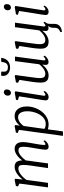

<svg xmlns="http://www.w3.org/2000/svg" viewBox="1068 -1905 1091 3267"><g transform="rotate(-90 1613.5 -271.5)"><path d="M205.5 -558 192.5 -432.5Q213 -459.5 238 -484Q263 -508.5 291.2 -527.5Q319.5 -546.5 349.2 -557.2Q379 -568 409 -568Q446.5 -568 470.8 -553Q495 -538 506.8 -506.5Q518.5 -475 518.5 -424.5Q518.5 -421 518.2 -417.2Q518 -413.5 518 -410Q518 -406.5 517.5 -402.5L504 -418Q522.5 -447.5 546.5 -474.5Q570.5 -501.5 598 -522.5Q625.5 -543.5 655.2 -555.8Q685 -568 715.5 -568Q766 -568 797.8 -534.5Q829.5 -501 829.5 -423Q829.5 -400 825.5 -369.8Q821.5 -339.5 816 -307.5Q810.5 -275.5 805.5 -247Q801 -221.5 795.8 -192Q790.5 -162.5 786.5 -133Q782.5 -103.5 780.5 -78.5Q779.5 -62 782 -53Q784.5 -44 792 -44Q804 -44 816.8 -51.8Q829.5 -59.5 847.5 -77L859.5 -55.5Q855 -48.5 840 -32.8Q825 -17 802.2 -3.5Q779.5 10 752 10Q734 10 722.2 3.8Q710.5 -2.5 705 -15.2Q699.5 -28 700 -47.5Q701 -71 705.2 -101.5Q709.5 -132 715 -164.2Q720.5 -196.5 725 -225.5Q729.5 -253 735.5 -286.2Q741.5 -319.5 745.8 -353.8Q750 -388 750 -418Q750 -468 734.2 -485.5Q718.5 -503 685.5 -503Q664 -503 639.2 -491Q614.5 -479 589.5 -457.8Q564.5 -436.5 541.8 -409.5Q519 -382.5 501.5 -352.5L519 -400Q517.5 -376.5 514.2 -349.8Q511 -323 507.2 -296.8Q503.5 -270.5 500 -247L466.5 0H387L419 -222.5Q423.5 -251 428.5 -285.2Q433.5 -319.5 437 -354Q440.5 -388.5 440.5 -418Q440.5 -468.5 426.2 -486.2Q412 -504 374.5 -504Q352.5 -504 327.2 -493Q302 -482 276.2 -462.5Q250.5 -443 227 -417.8Q203.5 -392.5 184.5 -364L135.5 0H58.5L123.5 -488L75 -511L82 -546.5L187 -568Z M935 254 1037 -495.5 984 -515 991 -546.5 1101 -568 1119.5 -558 1109.5 -478.5Q1125.5 -500.5 1149.2 -521Q1173 -541.5 1203.2 -554.8Q1233.5 -568 1269 -568Q1325.5 -568 1362.5 -540.8Q1399.5 -513.5 1417.8 -465.8Q1436 -418 1436 -356Q1436 -309.5 1422.8 -258.8Q1409.5 -208 1383.5 -160.2Q1357.5 -112.5 1320 -74Q1282.5 -35.5 1233.5 -12.8Q1184.5 10 1125 10Q1106.5 10 1085.8 6.2Q1065 2.5 1046 -1.5L1011 254ZM1054 -62Q1071 -49.5 1092.5 -44.2Q1114 -39 1137 -39Q1180 -39 1214.5 -58.5Q1249 -78 1275.2 -110.8Q1301.5 -143.5 1319 -184.2Q1336.5 -225 1345.2 -268.2Q1354 -311.5 1354 -351.5Q1354 -403 1341.8 -438.2Q1329.5 -473.5 1307.2 -491.8Q1285 -510 1254.5 -510Q1221 -510 1191.5 -494.8Q1162 -479.5 1139.5 -457.2Q1117 -435 1103.5 -414.5Z M1595 10Q1578 10 1564.8 4.2Q1551.5 -1.5 1544.8 -14.5Q1538 -27.5 1539.5 -49Q1541 -68 1546.8 -104.8Q1552.5 -141.5 1560.2 -189.5Q1568 -237.5 1576.8 -290.5Q1585.5 -343.5 1593.5 -395.8Q1601.5 -448 1607.5 -492.5L1543 -513L1549 -545L1673 -566L1693.5 -556L1619 -79Q1616 -61 1621.2 -52.5Q1626.5 -44 1633.5 -44Q1644.5 -44 1656.8 -51.2Q1669 -58.5 1686 -77L1699 -55.5Q1694.5 -48.5 1680.2 -32.8Q1666 -17 1644.2 -3.5Q1622.5 10 1595 10ZM1668.5 -630.5Q1646 -630.5 1632.8 -644.2Q1619.5 -658 1619.5 -685.5Q1619.5 -715 1637.8 -733.5Q1656 -752 1679.5 -752Q1699.5 -752 1712.2 -738.8Q1725 -725.5 1725 -700.5Q1725 -668.5 1707.2 -649.5Q1689.5 -630.5 1668.5 -630.5Z M1961.5 10Q1925.5 10 1898.5 -2Q1871.5 -14 1856.5 -43Q1841.5 -72 1841.5 -123Q1841.5 -140.5 1842.8 -161.2Q1844 -182 1846.5 -205Q1849 -228 1852 -251.2Q1855 -274.5 1858.5 -296L1887.5 -486L1838.5 -510L1844.5 -545L1951.5 -566L1970.5 -556L1934.5 -292Q1932 -270.5 1929.2 -250.5Q1926.5 -230.5 1924 -211.5Q1921.5 -192.5 1920 -173.8Q1918.5 -155 1918.5 -136Q1918.5 -99 1927.8 -79.5Q1937 -60 1954 -53Q1971 -46 1993.5 -46Q2022 -46 2052 -61.8Q2082 -77.5 2108.8 -101.5Q2135.5 -125.5 2153.5 -151L2207.5 -562H2284.5L2220.5 -80Q2218 -61.5 2222 -52.8Q2226 -44 2233.5 -44Q2243.5 -44 2256.5 -52Q2269.5 -60 2287.5 -78L2299.5 -55Q2295.5 -48.5 2280 -33Q2264.5 -17.5 2241.2 -4.2Q2218 9 2190.5 9Q2163.5 9 2151 -9Q2138.5 -27 2143.5 -57Q2143.5 -58.5 2144 -62.5Q2144.5 -66.5 2145.2 -72Q2146 -77.5 2146.5 -83.2Q2147 -89 2147.5 -94L2146.5 -95Q2131 -75.5 2111.5 -56.8Q2092 -38 2068.5 -23Q2045 -8 2018.2 1Q1991.5 10 1961.5 10ZM2020 -797Q2026 -797 2027.5 -791.5Q2029 -786 2029 -778Q2029 -771 2028 -762Q2027 -753 2027 -746Q2027 -716 2045.2 -699Q2063.5 -682 2102 -682Q2130 -682 2148.2 -692.8Q2166.5 -703.5 2176.5 -722.8Q2186.5 -742 2189 -767.5Q2190 -778 2193.5 -787.5Q2197 -797 2205 -797H2262Q2262 -793.5 2262 -790Q2262 -786.5 2261 -782.5Q2248 -711.5 2203.5 -678.5Q2159 -645.5 2100.5 -645.5Q2062 -645.5 2029 -658.2Q1996 -671 1975.8 -698Q1955.5 -725 1955.5 -766.5Q1955.5 -774 1956.5 -781.8Q1957.5 -789.5 1959.5 -797Z M2706 238.5 2700 211Q2722.5 201 2737.8 191.2Q2753 181.5 2762.5 165Q2775.5 143 2774 112.5Q2772.5 82 2779 51.5Q2783.5 30.5 2797.5 13Q2811.5 -4.5 2819.5 -15.5L2870 -48.5Q2850 -26 2844.8 -2.8Q2839.5 20.5 2840.5 52.5Q2842 85.5 2841 113.5Q2840 141.5 2830 164.8Q2820 188 2794 206.5Q2783.5 214 2771.5 220Q2759.5 226 2744 230.2Q2728.5 234.5 2706 238.5ZM2538.5 10Q2502.5 10 2475.5 -2Q2448.5 -14 2433.5 -43Q2418.5 -72 2418.5 -123Q2418.5 -140.5 2419.8 -161.2Q2421 -182 2423.5 -205Q2426 -228 2429 -251.2Q2432 -274.5 2435.5 -296L2464.5 -486L2415.5 -510L2421.5 -545L2528.5 -566L2547.5 -556L2511.5 -292Q2509 -270.5 2506.2 -250.5Q2503.5 -230.5 2501 -211.5Q2498.5 -192.5 2497 -173.8Q2495.5 -155 2495.5 -136Q2495.5 -99 2504.8 -79.5Q2514 -60 2531 -53Q2548 -46 2570.5 -46Q2599 -46 2629 -61.8Q2659 -77.5 2685.8 -101.5Q2712.5 -125.5 2730.5 -151L2784.5 -562H2861.5L2797.5 -80Q2795 -61.5 2799 -52.8Q2803 -44 2810.5 -44Q2820.5 -44 2833.5 -52Q2846.5 -60 2864.5 -78L2876.5 -55Q2872.5 -48.5 2857 -33Q2841.5 -17.5 2818.2 -4.2Q2795 9 2767.5 9Q2740.5 9 2728 -9Q2715.5 -27 2720.5 -57Q2720.5 -58.5 2721 -62.5Q2721.5 -66.5 2722.2 -72Q2723 -77.5 2723.5 -83.2Q2724 -89 2724.5 -94L2723.5 -95Q2708 -75.5 2688.5 -56.8Q2669 -38 2645.5 -23Q2622 -8 2595.2 1Q2568.5 10 2538.5 10Z M3047.5 10Q3030.5 10 3017.2 4.2Q3004 -1.5 2997.2 -14.5Q2990.5 -27.5 2992 -49Q2993.5 -68 2999.2 -104.8Q3005 -141.5 3012.8 -189.5Q3020.5 -237.5 3029.2 -290.5Q3038 -343.5 3046 -395.8Q3054 -448 3060 -492.5L2995.5 -513L3001.5 -545L3125.5 -566L3146 -556L3071.5 -79Q3068.5 -61 3073.8 -52.5Q3079 -44 3086 -44Q3097 -44 3109.2 -51.2Q3121.5 -58.5 3138.5 -77L3151.5 -55.5Q3147 -48.5 3132.8 -32.8Q3118.5 -17 3096.8 -3.5Q3075 10 3047.5 10ZM3121 -630.5Q3098.5 -630.5 3085.2 -644.2Q3072 -658 3072 -685.5Q3072 -715 3090.2 -733.5Q3108.5 -752 3132 -752Q3152 -752 3164.8 -738.8Q3177.5 -725.5 3177.5 -700.5Q3177.5 -668.5 3159.8 -649.5Q3142 -630.5 3121 -630.5Z"/></g></svg>

Font: Merriweather 7pt Light
Style: Italic
Weight: 300
Italic angle: -7.8°
Designer: Eben Sorkin
Foundry: Eben Sorkin
Version: Version 2.200;gftools[0.9.31]